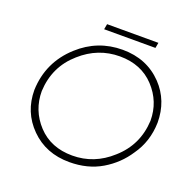

<svg xmlns="http://www.w3.org/2000/svg" viewBox="-140 -954 1103 1099"><g transform="rotate(20 411.0 -404.0)"><path d="M635 -779H322.5L328.5 -812H641ZM394.5 4Q251.5 4 158.8 -88.8Q66 -181.5 66 -316.5Q72 -487.5 198.5 -602Q311.5 -705 463.5 -705Q611 -705 706 -606Q793 -514.5 793 -380.5Q790 -264.5 727 -176Q675 -96 590.8 -46Q506.5 4 394.5 4ZM397.5 -37Q530.5 -37 633 -130Q744 -227.5 751 -377.5Q751 -493.5 671.5 -578.8Q592 -664 461.5 -664Q328.5 -664 225.5 -572Q115 -475.5 108 -324.5Q108 -207.5 187.2 -122.2Q266.5 -37 397.5 -37Z"/></g></svg>

Font: Argentum Sans ExtraLight
Style: Italic
Weight: 200
Italic angle: -11°
Designer: Julieta Ulanovsky (font), Cristiano Sobral (main changes and remaster)
Foundry: Julieta Ulanovsky (font), Cristiano Sobral (main changes and remaster)
Version: Version 2.007;June 15, 2022;FontCreator 14.0.0.2814 64-bit; 